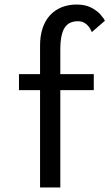

<svg xmlns="http://www.w3.org/2000/svg" viewBox="-20 -827 490 847"><path d="M63.7 -500H393.7V-429.4H63.7ZM318.3 -807Q355.8 -807 381.9 -793.6Q408.1 -780.1 423.1 -763.1Q438.1 -746.1 442.7 -735.4L385.1 -685.4Q382.2 -693.3 375 -704.5Q367.8 -715.8 355.2 -724.5Q342.6 -733.3 323.1 -733.3Q304.6 -733.3 290.2 -726.8Q275.7 -720.2 266 -705.9Q256.3 -691.5 251.2 -667.4Q246.1 -643.3 246.1 -608.1V0H156.7V-626Q156.7 -670.1 168.3 -703.8Q179.9 -737.6 201.3 -760.4Q222.7 -783.3 252.4 -795.1Q282.1 -807 318.3 -807Z"/></svg>

Font: League Mono Thin Condensed
Style: Regular
Weight: 100
Width: 1
Designer: Tyler Finck
Foundry: The League of Moveable Type / Tyler Finck
Version: Version 2.300;RELEASE